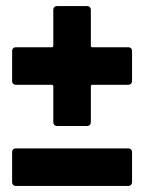

<svg xmlns="http://www.w3.org/2000/svg" viewBox="-20 -619 477 634"><path d="M280 -468V-587C280 -594 275 -599 268 -599H168C161 -599 156 -594 156 -587V-468C156 -465 154 -463 151 -463H32C25 -463 20 -458 20 -451V-351C20 -344 25 -339 32 -339H151C154 -339 156 -337 156 -334V-215C156 -208 161 -203 168 -203H268C275 -203 280 -208 280 -215V-334C280 -337 282 -339 285 -339H404C411 -339 416 -344 416 -351V-451C416 -458 411 -463 404 -463H285C282 -463 280 -465 280 -468ZM32 -5H404C411 -5 416 -10 416 -17V-117C416 -124 411 -129 404 -129H32C25 -129 20 -124 20 -117V-17C20 -10 25 -5 32 -5Z"/></svg>

Font: Barlow Condensed ExtraBold
Style: Regular
Weight: 800
Width: 3
Designer: Jeremy Tribby
Foundry: Tribby Type
Version: Version 1.422;hotconv 1.0.109;makeotfexe 2.5.65596